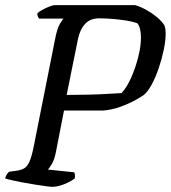

<svg xmlns="http://www.w3.org/2000/svg" viewBox="-30 -724 662 744"><path d="M173.1 0Q166.6 0 148.6 -2.4Q130.6 -4.8 107.1 -8.5Q83.6 -12.3 59.8 -16.7Q36.1 -21.1 17 -25.4Q-2.1 -29.6 -10.1 -32.6Q-8.1 -42.3 -2.7 -49.5Q2.8 -56.8 4.5 -58.3L33.5 -62.3Q53.5 -65 65.3 -72.7Q77 -80.5 85.4 -100.5Q93.7 -120.6 101.5 -160.4L183.3 -571.6Q191.1 -612.4 201.6 -630.6Q212.2 -648.8 216.4 -652H121.4Q118.4 -656 116.5 -660.9Q114.6 -665.8 114.6 -672.4Q121.4 -678.9 134.6 -686.2Q147.9 -693.5 161.6 -698.7Q175.2 -704 181.2 -704H494Q515.6 -697.5 537 -685.6Q558.3 -673.8 576.9 -658.6Q595.6 -643.4 607.1 -625.8Q609.6 -619.1 610.8 -610.7Q612 -602.3 612 -595.1Q612 -566.5 604.5 -530.7Q597 -495 584.9 -459.5Q572.8 -424 557.8 -396.4Q542.8 -368.8 527.6 -356.3Q511.3 -344.8 486.5 -331.7Q461.6 -318.7 432.4 -308.8Q403.1 -298.8 371.4 -295.7H218L186.4 -133.5Q180.6 -104.8 171 -88.9Q161.5 -73 155.7 -67L257.3 -56.3Q259.3 -53.5 260.3 -47.1Q261.3 -40.7 259.5 -32.6Q242.9 -19.6 217.5 -9.8Q192.2 0 173.1 0ZM228.3 -356.1Q274.3 -356.3 312.7 -357.2Q351 -358.1 382.6 -360Q414.2 -361.9 440.8 -363.3Q461 -384.3 478 -422.5Q495 -460.8 505.6 -502.8Q516.2 -544.9 516.2 -577Q516.2 -593.5 513.2 -608.8Q510.2 -624.2 502.2 -633.9Q484.8 -640.4 459.9 -644.3Q435 -648.2 407.7 -650.6Q380.4 -653 354.5 -653Q320.1 -653 300.2 -631.8Q280.2 -610.6 272.2 -573.1Z"/></svg>

Font: Texturina Medium
Style: Italic
Weight: 500
Italic angle: -11°
Designer: Guillermo Torres Carreño
Foundry: Omnibus-Type
Version: Version 1.002